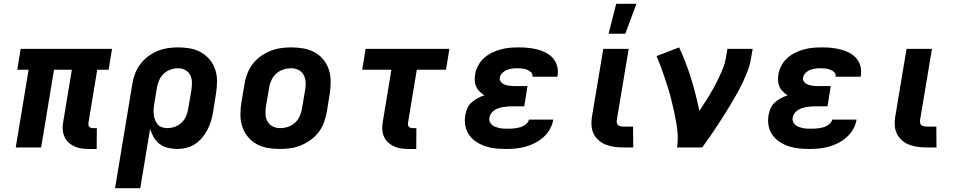

<svg xmlns="http://www.w3.org/2000/svg" viewBox="-20 -778 5040 1013"><path d="M490 8H452Q432 8 412 5.5Q392 3 375 -4.5Q358 -12 343.5 -24.5Q329 -37 321 -54.5Q313 -72 311 -92Q309 -112 313 -132L359 -410H265L197 0H63L131 -410H71L89 -520H571L553 -410H493L447 -132Q446 -126 446.5 -120Q447 -114 450.5 -110Q454 -106 459.5 -104Q465 -102 471 -102H491Z M587 215 678 -334Q682 -361 692 -388Q702 -415 719.5 -438.5Q737 -462 760.5 -480Q784 -498 811 -509Q838 -520 865.5 -524Q893 -528 920 -528Q952 -528 983 -522.5Q1014 -517 1040.5 -502Q1067 -487 1086.5 -463.5Q1106 -440 1115.5 -411Q1125 -382 1125 -350Q1125 -318 1120 -286L1104 -186Q1100 -162 1093 -139Q1086 -116 1074.5 -93.5Q1063 -71 1046.5 -51.5Q1030 -32 1009 -18Q988 -4 963.5 2Q939 8 916 8Q890 8 865.5 2Q841 -4 822 -18.5Q803 -33 791 -54Q779 -75 772 -98L720 215ZM862 -102Q882 -102 902 -109Q922 -116 937.5 -130.5Q953 -145 961.5 -164.5Q970 -184 973 -204L990 -304Q993 -324 992.5 -344.5Q992 -365 983.5 -382Q975 -399 957.5 -408.5Q940 -418 920 -418Q900 -418 880 -411Q860 -404 844.5 -389.5Q829 -375 820 -355.5Q811 -336 808 -316L794 -231Q791 -216 790.5 -201.5Q790 -187 791.5 -173Q793 -159 798 -145.5Q803 -132 811.5 -122Q820 -112 833.5 -107Q847 -102 862 -102Z M1457 8Q1424 8 1392.5 2.5Q1361 -3 1334.5 -17.5Q1308 -32 1288.5 -55.5Q1269 -79 1259 -108Q1249 -137 1248.5 -169.5Q1248 -202 1253 -234L1270 -334Q1274 -361 1284.5 -388.5Q1295 -416 1312.5 -439.5Q1330 -463 1354.5 -480.5Q1379 -498 1406 -509Q1433 -520 1461 -524Q1489 -528 1516 -528Q1549 -528 1580.5 -522.5Q1612 -517 1639 -502.5Q1666 -488 1685.5 -464.5Q1705 -441 1714.5 -412Q1724 -383 1724.5 -350.5Q1725 -318 1720 -286L1704 -186Q1699 -159 1689 -131.5Q1679 -104 1661 -80.5Q1643 -57 1618.5 -39.5Q1594 -22 1567.5 -11Q1541 0 1512.5 4Q1484 8 1457 8ZM1457 -102Q1478 -102 1498.5 -108.5Q1519 -115 1535.5 -129.5Q1552 -144 1561 -164Q1570 -184 1573 -204L1590 -304Q1594 -325 1592.5 -345.5Q1591 -366 1582 -383Q1573 -400 1555 -409Q1537 -418 1517 -418Q1496 -418 1475.5 -411.5Q1455 -405 1438.5 -390.5Q1422 -376 1412.5 -356Q1403 -336 1400 -316L1383 -216Q1380 -195 1381 -174.5Q1382 -154 1391.5 -137Q1401 -120 1419 -111Q1437 -102 1457 -102Z M2176 8H2138Q2118 8 2098.5 5.5Q2079 3 2061.5 -4.5Q2044 -12 2029.5 -24.5Q2015 -37 2007 -54.5Q1999 -72 1997 -92Q1995 -112 1999 -132L2045 -410H1891L1909 -520H2351L2333 -410H2179L2133 -132Q2132 -126 2132.5 -120Q2133 -114 2136.5 -110Q2140 -106 2145.5 -104Q2151 -102 2157 -102H2177Z M2650 8Q2622 8 2594 5Q2566 2 2540.5 -6.5Q2515 -15 2492.5 -30Q2470 -45 2455 -66.5Q2440 -88 2435 -115.5Q2430 -143 2435 -171Q2438 -189 2446 -207Q2454 -225 2468.5 -238Q2483 -251 2500 -260Q2517 -269 2535 -275Q2522 -284 2510.5 -295Q2499 -306 2492.5 -320.5Q2486 -335 2485 -352Q2484 -369 2487 -387Q2491 -410 2503 -432.5Q2515 -455 2534 -472Q2553 -489 2575.5 -500Q2598 -511 2622 -517.5Q2646 -524 2670 -526Q2694 -528 2717 -528Q2743 -528 2767.5 -525.5Q2792 -523 2815.5 -517Q2839 -511 2861 -499.5Q2883 -488 2898 -470.5Q2913 -453 2919.5 -429Q2926 -405 2922 -380L2920 -373H2788L2789 -374Q2791 -388 2781.5 -397Q2772 -406 2760 -410.5Q2748 -415 2735 -416.5Q2722 -418 2708 -418Q2695 -418 2681 -416Q2667 -414 2654 -409Q2641 -404 2630 -393Q2619 -382 2617 -369Q2615 -360 2619 -352Q2623 -344 2629.5 -339Q2636 -334 2644.5 -331Q2653 -328 2662 -326.5Q2671 -325 2679.5 -324.5Q2688 -324 2697 -324H2763L2746 -217H2680Q2669 -217 2657 -216Q2645 -215 2633.5 -213Q2622 -211 2610 -207Q2598 -203 2588 -196Q2578 -189 2571 -179Q2564 -169 2562 -157Q2560 -146 2564 -136Q2568 -126 2576 -119Q2584 -112 2594 -108.5Q2604 -105 2614.5 -102.5Q2625 -100 2636.5 -99.5Q2648 -99 2659 -99Q2670 -99 2680 -99.5Q2690 -100 2701 -101.5Q2712 -103 2722.5 -106Q2733 -109 2743 -114.5Q2753 -120 2761 -128.5Q2769 -137 2771 -147H2899V-146Q2895 -121 2881.5 -97Q2868 -73 2847.5 -54.5Q2827 -36 2802.5 -23.5Q2778 -11 2752.5 -4Q2727 3 2701 5.5Q2675 8 2650 8Z M3321 0H3270Q3246 0 3223 -3Q3200 -6 3178.5 -14Q3157 -22 3140 -36.5Q3123 -51 3113 -70.5Q3103 -90 3101 -113.5Q3099 -137 3103 -161L3163 -520H3297L3234 -143Q3233 -135 3235 -128Q3237 -121 3242 -117Q3247 -113 3254.5 -111.5Q3262 -110 3269 -110H3320ZM3191 -600 3231 -758H3338L3279 -600Z M3552 0Q3557 -33 3555.5 -65Q3554 -97 3548.5 -128Q3543 -159 3536.5 -189Q3530 -219 3522.5 -249.5Q3515 -280 3506 -309.5Q3497 -339 3487 -368Q3477 -397 3466.5 -425.5Q3456 -454 3444 -482L3563 -528Q3600 -449 3626 -364.5Q3652 -280 3670 -193Q3684 -215 3698.5 -237Q3713 -259 3726.5 -281.5Q3740 -304 3752 -326.5Q3764 -349 3775 -372.5Q3786 -396 3795.5 -420Q3805 -444 3809 -468L3818 -520H3951L3942 -468Q3937 -436 3925 -405Q3913 -374 3899 -344Q3885 -314 3868.5 -284.5Q3852 -255 3834.5 -226Q3817 -197 3799 -168.5Q3781 -140 3762.5 -112Q3744 -84 3724.5 -56Q3705 -28 3685 0Z M4250 8Q4222 8 4194 5Q4166 2 4140.5 -6.5Q4115 -15 4092.5 -30Q4070 -45 4055 -66.5Q4040 -88 4035 -115.5Q4030 -143 4035 -171Q4038 -189 4046 -207Q4054 -225 4068.5 -238Q4083 -251 4100 -260Q4117 -269 4135 -275Q4122 -284 4110.5 -295Q4099 -306 4092.5 -320.5Q4086 -335 4085 -352Q4084 -369 4087 -387Q4091 -410 4103 -432.5Q4115 -455 4134 -472Q4153 -489 4175.5 -500Q4198 -511 4222 -517.5Q4246 -524 4270 -526Q4294 -528 4317 -528Q4343 -528 4367.5 -525.5Q4392 -523 4415.5 -517Q4439 -511 4461 -499.5Q4483 -488 4498 -470.5Q4513 -453 4519.5 -429Q4526 -405 4522 -380L4520 -373H4388L4389 -374Q4391 -388 4381.5 -397Q4372 -406 4360 -410.5Q4348 -415 4335 -416.5Q4322 -418 4308 -418Q4295 -418 4281 -416Q4267 -414 4254 -409Q4241 -404 4230 -393Q4219 -382 4217 -369Q4215 -360 4219 -352Q4223 -344 4229.5 -339Q4236 -334 4244.5 -331Q4253 -328 4262 -326.5Q4271 -325 4279.5 -324.5Q4288 -324 4297 -324H4363L4346 -217H4280Q4269 -217 4257 -216Q4245 -215 4233.5 -213Q4222 -211 4210 -207Q4198 -203 4188 -196Q4178 -189 4171 -179Q4164 -169 4162 -157Q4160 -146 4164 -136Q4168 -126 4176 -119Q4184 -112 4194 -108.5Q4204 -105 4214.5 -102.5Q4225 -100 4236.5 -99.5Q4248 -99 4259 -99Q4270 -99 4280 -99.5Q4290 -100 4301 -101.5Q4312 -103 4322.5 -106Q4333 -109 4343 -114.5Q4353 -120 4361 -128.5Q4369 -137 4371 -147H4499V-146Q4495 -121 4481.5 -97Q4468 -73 4447.5 -54.5Q4427 -36 4402.5 -23.5Q4378 -11 4352.5 -4Q4327 3 4301 5.5Q4275 8 4250 8Z M4921 0H4870Q4846 0 4823 -3Q4800 -6 4778.5 -14Q4757 -22 4740 -36.5Q4723 -51 4713 -70.5Q4703 -90 4701 -113.5Q4699 -137 4703 -161L4763 -520H4897L4834 -143Q4833 -135 4835 -128Q4837 -121 4842 -117Q4847 -113 4854.5 -111.5Q4862 -110 4869 -110H4920Z"/></svg>

Font: Iosevka Aile Extrabold Oblique
Style: Regular
Weight: 800
Italic angle: -9°
Designer: Belleve Invis
Foundry: Belleve Invis
Version: Version 31.1.0; ttfautohint (v1.8.4)